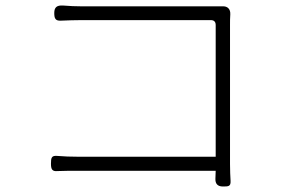

<svg xmlns="http://www.w3.org/2000/svg" viewBox="-20 -682 1020 697"><path d="M815 -340V-593C815 -604 815 -617 816 -630C817 -649 806 -660 788 -659C776 -659 764 -659 752 -659H276C255 -659 231 -660 208 -662C187 -663 177 -656 177 -635C177 -615 181 -606 201 -607C224 -608 253 -609 277 -609H745C757 -609 763 -603 763 -591V-113H515H266C238 -113 210 -114 188 -116C167 -118 165 -109 165 -88C165 -68 169 -59 189 -61C210 -62 238 -62 267 -62H763L762 -34C761 -15 770 -5 789 -5C809 -5 818 -5 817 -25C816 -41 815 -65 815 -87Z"/></svg>

Font: GenSenRounded2 TW L
Style: Regular
Weight: 300
Version: Version 2.100;PS 2.1;hotconv 16.6.51;makeotf.lib2.5.65220 DE